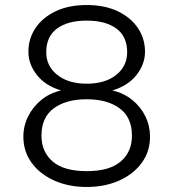

<svg xmlns="http://www.w3.org/2000/svg" viewBox="-20 -732 690 764"><path d="M325 12Q253 12 196 -13.5Q139 -39 106 -84Q73 -129 73 -188Q73 -231 92 -269Q111 -307 144.5 -334.5Q178 -362 223 -372Q160 -391 126.5 -434Q93 -477 93 -526Q93 -578 121 -620Q149 -662 201 -687Q253 -712 325 -712Q397 -712 449 -687Q501 -662 529 -620Q557 -578 557 -526Q557 -477 523.5 -434Q490 -391 427 -372Q472 -362 506 -334.5Q540 -307 558.5 -269Q577 -231 577 -188Q577 -129 544 -84Q511 -39 454 -13.5Q397 12 325 12ZM325 -51Q416 -51 460.5 -89.5Q505 -128 505 -192Q505 -265 456 -301Q407 -337 325 -337Q243 -337 194 -301Q145 -265 145 -192Q145 -128 189.5 -89.5Q234 -51 325 -51ZM325 -399Q399 -399 442.5 -434Q486 -469 486 -524Q486 -587 443 -618.5Q400 -650 325 -650Q250 -650 207 -618.5Q164 -587 164 -524Q164 -469 208 -434Q252 -399 325 -399Z"/></svg>

Font: Host Grotesk Light Light
Style: Regular
Weight: 300
Version: Version 1.003